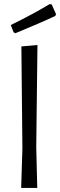

<svg xmlns="http://www.w3.org/2000/svg" viewBox="-20 -923 295 943"><path d="M224 -903 234 -901 255 -854 252 -845Q187 -814 56 -760L47 -764L33 -800Q145 -855 224 -903ZM164 -702 158 -201 163 0H84L90 -195L85 -695Z"/></svg>

Font: Alegreya Sans SC
Style: Regular
Weight: 400
Designer: Juan Pablo del Peral
Foundry: Huerta Tipografica
Version: Version 2.007